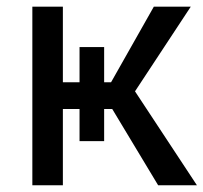

<svg xmlns="http://www.w3.org/2000/svg" viewBox="-20 -548 602 568"><path d="M215.3 -130.4V-225.6H166V0H75.7V-528.3H166V-304.7H215.3V-408.7H288.1V-304.7H308.6L435.1 -528.3H544.4L379.4 -277.8L562.5 0H447.8L312 -225.6H288.1V-130.4Z"/></svg>

Font: LXGW WenKai Screen R
Style: Regular
Weight: 400
Designer: Fontworks Inc.
Version: Version 1.235;May 31, 2022